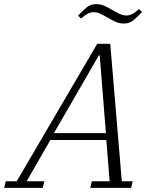

<svg xmlns="http://www.w3.org/2000/svg" viewBox="-71 -910 732 930"><path d="M-43 -32H10L400 -698H463L519 -32H572L564 0H366L374 -32H460L444 -232H173L58 -32H144L136 0H-51ZM190 -265H442L412 -642H408ZM530 -796Q509 -796 492 -803Q475 -810 452 -824Q429 -837 413.5 -844Q398 -851 383 -851Q368 -851 353.5 -843.5Q339 -836 322 -820L307 -834Q328 -857 348 -873.5Q368 -890 394 -890Q415 -890 432 -883Q449 -876 472 -862Q495 -849 510.5 -842Q526 -835 541 -835Q556 -835 570.5 -842.5Q585 -850 602 -866L617 -852Q596 -829 576 -812.5Q556 -796 530 -796Z"/></svg>

Font: IBM Plex Serif Light
Style: Italic
Weight: 300
Italic angle: -14°
Designer: Mike Abbink, Paul van der Laan, Pieter van Rosmalen
Foundry: Bold Monday
Version: Version 3.001